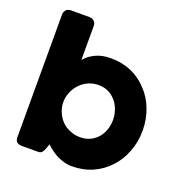

<svg xmlns="http://www.w3.org/2000/svg" viewBox="-146 -953 1051 1096"><g transform="rotate(20 380.0 -405.5)"><path d="M237.3 -38.1Q233.4 -29.3 230.5 -21.5Q226.6 -14.6 222.7 -9.8Q219.7 -4.9 213.9 -2.9Q209 0 199.2 0Q166 0 99.6 0Q59.6 0 59.6 -38.1Q59.6 -287.1 59.6 -785.2Q59.6 -793.9 63.5 -800.8Q66.4 -807.6 71.3 -813.5Q77.1 -818.4 84 -820.3Q90.8 -823.2 96.7 -823.2Q134.8 -823.2 210.9 -823.2Q229.5 -823.2 240.2 -812.5Q252 -801.8 252 -785.2Q252 -715.8 252 -577.1Q265.6 -592.8 281.2 -605.5Q297.9 -617.2 316.4 -626Q335 -634.8 357.4 -639.6Q379.9 -644.5 407.2 -644.5Q475.6 -644.5 533.2 -620.1Q589.8 -594.7 630.9 -549.8Q672.9 -505.9 695.3 -446.3Q718.8 -386.7 718.8 -317.4Q718.8 -248 695.3 -188.5Q672.9 -127.9 630.9 -84Q589.8 -39.1 533.2 -13.7Q475.6 11.7 407.2 11.7Q381.8 11.7 358.4 4.9Q335.9 -2 315.4 -11.7Q294.9 -22.5 277.3 -36.1Q259.8 -48.8 246.1 -62.5Q243.2 -54.7 237.3 -38.1ZM539.1 -317.4Q539.1 -348.6 528.3 -377.9Q518.6 -407.2 499 -428.7Q480.5 -451.2 454.1 -463.9Q427.7 -476.6 394.5 -476.6Q361.3 -476.6 333 -463.9Q303.7 -451.2 283.2 -428.7Q261.7 -407.2 250 -377.9Q237.3 -348.6 237.3 -317.4Q237.3 -314.5 237.3 -309.6Q239.3 -278.3 252 -251Q264.6 -223.6 285.2 -203.1Q306.6 -182.6 335 -171.9Q362.3 -160.2 394.5 -160.2Q427.7 -160.2 454.1 -171.9Q480.5 -184.6 499 -205.1Q518.6 -226.6 528.3 -254.9Q539.1 -284.2 539.1 -317.4Z"/></g></svg>

Font: Cocogoose
Style: Regular
Weight: 400
Designer: Cosimo Lorenzo Pancini
Version: Version 1.000